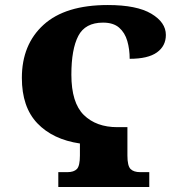

<svg xmlns="http://www.w3.org/2000/svg" viewBox="-20 -744 712 764"><path d="M212 0V-59H248Q274 -59 286 -71.5Q298 -84 298 -125V-173Q190 -189 128.5 -253.5Q67 -318 67 -434Q67 -567 153.5 -645.5Q240 -724 409 -724Q524 -724 582 -689.5Q640 -655 640 -605Q640 -561 604.5 -535.5Q569 -510 496 -510Q496 -548 486.5 -581Q477 -614 454 -634Q431 -654 390 -654Q319 -654 291.5 -601Q264 -548 264 -447Q264 -335 313.5 -286.5Q363 -238 447 -238H487V-125Q487 -84 499.5 -71.5Q512 -59 538 -59H574V0Z"/></svg>

Font: Noto Serif SemiCondensed Black
Style: Regular
Weight: 900
Width: 4
Designer: Monotype Design Team
Foundry: Monotype Imaging Inc.
Version: Version 2.014; ttfautohint (v1.8.4.7-5d5b)